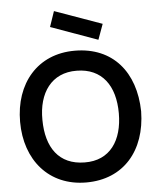

<svg xmlns="http://www.w3.org/2000/svg" viewBox="-65 -1064 931 1134"><g transform="rotate(-5 400.5 -496.5)"><path d="M544.8 -817.7 266.7 -917.7 297.9 -1009.4 578.1 -909.4ZM401 15.6C621.9 15.6 756.2 -141.7 759.4 -375C755.2 -608.3 625 -764.6 401 -765.6C178.1 -766.7 41.7 -602.1 41.7 -375C41.7 -147.9 179.2 15.6 401 15.6ZM401 -103.1C249 -104.2 175 -210.4 174 -375C171.9 -534.4 251 -649 401 -646.9C551 -645.8 627.1 -538.5 627.1 -375C627.1 -214.6 552.1 -101 401 -103.1Z"/></g></svg>

Font: Manrope3 Bold
Style: Regular
Weight: 700
Designer: Mikhail Sharanda
Foundry: Mikhail Sharanda
Version: Version 3.000;PS 003.000;hotconv 1.0.88;makeotf.lib2.5.64775